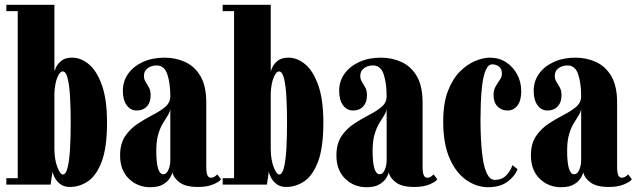

<svg xmlns="http://www.w3.org/2000/svg" viewBox="-20 -770 2656 801"><path d="M272 10Q246.5 10 231 -2.2Q215.5 -14.5 207.8 -30Q200 -45.5 199 -54L191 0H6.5V-26.5H54V-723.5H6.5V-750H207V-472Q208 -476.5 214.5 -490.5Q221 -504.5 236.8 -517Q252.5 -529.5 281 -529.5Q318 -529.5 351.2 -501.5Q384.5 -473.5 405.5 -413.8Q426.5 -354 426.5 -259Q426.5 -154 404.2 -95.5Q382 -37 346.8 -13.5Q311.5 10 272 10ZM242 -42Q255 -42 262.2 -71.5Q269.5 -101 272.2 -150Q275 -199 275 -257.5Q275 -317.5 272.2 -366Q269.5 -414.5 262.2 -443.2Q255 -472 242 -472Q229.5 -472 219.2 -447Q209 -422 207 -382V-147.5Q207.5 -102.5 219.5 -72.2Q231.5 -42 242 -42Z M606.5 11Q554 11 517.5 -24.5Q481 -60 481 -121.5Q481 -170.5 502 -201.8Q523 -233 554.5 -253.8Q586 -274.5 617.2 -290.5Q648.5 -306.5 669.5 -324.2Q690.5 -342 690.5 -368.5Q690.5 -422 678.2 -459.5Q666 -497 633.5 -497Q612 -497 596.2 -485.5Q580.5 -474 580.5 -454Q580.5 -439.5 587.5 -428.5Q594.5 -417.5 601.5 -404.8Q608.5 -392 608.5 -372Q608.5 -343 592.8 -326Q577 -309 550.5 -309Q524.5 -309 508.5 -331Q492.5 -353 492.5 -391Q492.5 -431.5 515 -462.8Q537.5 -494 577 -511.8Q616.5 -529.5 666.5 -529.5Q713 -529.5 752.8 -511.2Q792.5 -493 816.5 -452Q840.5 -411 840.5 -342V-76.5Q840.5 -50 845.2 -39.2Q850 -28.5 860 -28.5Q868.5 -28.5 875.8 -33.5Q883 -38.5 886.5 -42.5L902 -22Q895 -11.5 869.5 -0.8Q844 10 806 10Q754 10 728.5 -9.5Q703 -29 699.5 -52Q698 -43 689.2 -28Q680.5 -13 660.8 -1Q641 11 606.5 11ZM661.5 -43Q674.5 -43 682.5 -61.2Q690.5 -79.5 690.5 -101V-316.5Q689 -302.5 680 -288.5Q671 -274.5 659.8 -256Q648.5 -237.5 640.2 -210Q632 -182.5 632 -141Q632 -43 661.5 -43Z M1174.5 10Q1149 10 1133.5 -2.2Q1118 -14.5 1110.2 -30Q1102.5 -45.5 1101.5 -54L1093.5 0H909V-26.5H956.5V-723.5H909V-750H1109.5V-472Q1110.5 -476.5 1117 -490.5Q1123.5 -504.5 1139.2 -517Q1155 -529.5 1183.5 -529.5Q1220.5 -529.5 1253.8 -501.5Q1287 -473.5 1308 -413.8Q1329 -354 1329 -259Q1329 -154 1306.8 -95.5Q1284.5 -37 1249.2 -13.5Q1214 10 1174.5 10ZM1144.5 -42Q1157.5 -42 1164.8 -71.5Q1172 -101 1174.8 -150Q1177.5 -199 1177.5 -257.5Q1177.5 -317.5 1174.8 -366Q1172 -414.5 1164.8 -443.2Q1157.5 -472 1144.5 -472Q1132 -472 1121.8 -447Q1111.5 -422 1109.5 -382V-147.5Q1110 -102.5 1122 -72.2Q1134 -42 1144.5 -42Z M1509 11Q1456.5 11 1420 -24.5Q1383.5 -60 1383.5 -121.5Q1383.5 -170.5 1404.5 -201.8Q1425.5 -233 1457 -253.8Q1488.5 -274.5 1519.8 -290.5Q1551 -306.5 1572 -324.2Q1593 -342 1593 -368.5Q1593 -422 1580.8 -459.5Q1568.5 -497 1536 -497Q1514.5 -497 1498.8 -485.5Q1483 -474 1483 -454Q1483 -439.5 1490 -428.5Q1497 -417.5 1504 -404.8Q1511 -392 1511 -372Q1511 -343 1495.2 -326Q1479.5 -309 1453 -309Q1427 -309 1411 -331Q1395 -353 1395 -391Q1395 -431.5 1417.5 -462.8Q1440 -494 1479.5 -511.8Q1519 -529.5 1569 -529.5Q1615.5 -529.5 1655.2 -511.2Q1695 -493 1719 -452Q1743 -411 1743 -342V-76.5Q1743 -50 1747.8 -39.2Q1752.5 -28.5 1762.5 -28.5Q1771 -28.5 1778.2 -33.5Q1785.5 -38.5 1789 -42.5L1804.5 -22Q1797.5 -11.5 1772 -0.8Q1746.5 10 1708.5 10Q1656.5 10 1631 -9.5Q1605.5 -29 1602 -52Q1600.5 -43 1591.8 -28Q1583 -13 1563.2 -1Q1543.5 11 1509 11ZM1564 -43Q1577 -43 1585 -61.2Q1593 -79.5 1593 -101V-316.5Q1591.5 -302.5 1582.5 -288.5Q1573.5 -274.5 1562.2 -256Q1551 -237.5 1542.8 -210Q1534.5 -182.5 1534.5 -141Q1534.5 -43 1564 -43Z M2016 11Q1968.5 11 1925.5 -18.8Q1882.5 -48.5 1855.8 -109.2Q1829 -170 1829 -263.5Q1829 -339.5 1848.8 -390.5Q1868.5 -441.5 1899.2 -472Q1930 -502.5 1963.2 -516Q1996.5 -529.5 2023.5 -529.5Q2061.5 -529.5 2091 -510.5Q2120.5 -491.5 2137.5 -459.8Q2154.5 -428 2154.5 -389.5Q2154.5 -349 2138.2 -329Q2122 -309 2097.5 -309Q2072 -309 2055.5 -326Q2039 -343 2039 -373.5Q2039 -394.5 2047.8 -409.5Q2056.5 -424.5 2065.2 -437Q2074 -449.5 2074 -463Q2074 -483 2061.8 -492.2Q2049.5 -501.5 2033.5 -501.5Q2016.5 -501.5 2006.5 -477.5Q1996.5 -453.5 1991.8 -416.2Q1987 -379 1985.8 -339Q1984.5 -299 1984.5 -267.5Q1984.5 -227 1986.8 -183.8Q1989 -140.5 1995 -103.2Q2001 -66 2013 -42.8Q2025 -19.5 2044.5 -19.5Q2075 -19.5 2093.5 -40Q2112 -60.5 2117.5 -81L2139 -64.5Q2128 -34.5 2097.2 -11.8Q2066.5 11 2016 11Z M2320.5 11Q2268 11 2231.5 -24.5Q2195 -60 2195 -121.5Q2195 -170.5 2216 -201.8Q2237 -233 2268.5 -253.8Q2300 -274.5 2331.2 -290.5Q2362.5 -306.5 2383.5 -324.2Q2404.5 -342 2404.5 -368.5Q2404.5 -422 2392.2 -459.5Q2380 -497 2347.5 -497Q2326 -497 2310.2 -485.5Q2294.5 -474 2294.5 -454Q2294.5 -439.5 2301.5 -428.5Q2308.5 -417.5 2315.5 -404.8Q2322.5 -392 2322.5 -372Q2322.5 -343 2306.8 -326Q2291 -309 2264.5 -309Q2238.5 -309 2222.5 -331Q2206.5 -353 2206.5 -391Q2206.5 -431.5 2229 -462.8Q2251.5 -494 2291 -511.8Q2330.5 -529.5 2380.5 -529.5Q2427 -529.5 2466.8 -511.2Q2506.5 -493 2530.5 -452Q2554.5 -411 2554.5 -342V-76.5Q2554.5 -50 2559.2 -39.2Q2564 -28.5 2574 -28.5Q2582.5 -28.5 2589.8 -33.5Q2597 -38.5 2600.5 -42.5L2616 -22Q2609 -11.5 2583.5 -0.8Q2558 10 2520 10Q2468 10 2442.5 -9.5Q2417 -29 2413.5 -52Q2412 -43 2403.2 -28Q2394.5 -13 2374.8 -1Q2355 11 2320.5 11ZM2375.5 -43Q2388.5 -43 2396.5 -61.2Q2404.5 -79.5 2404.5 -101V-316.5Q2403 -302.5 2394 -288.5Q2385 -274.5 2373.8 -256Q2362.5 -237.5 2354.2 -210Q2346 -182.5 2346 -141Q2346 -43 2375.5 -43Z"/></svg>

Font: Imbue 50pt Black
Style: Regular
Weight: 900
Designer: Tyler Finck
Foundry: Etcetera Type Company
Version: Version 1.102; ttfautohint (v1.8.3)